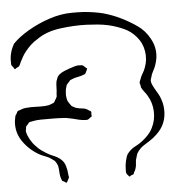

<svg xmlns="http://www.w3.org/2000/svg" viewBox="-50 -629 703 770"><g transform="rotate(-5 301.5 -243.5)"><path d="M551 -56 549 -54Q533 -42 513 -30Q493 -18 482 0Q479 4 478 9Q477 14 475 19Q471 29 471 41Q471 53 467 64Q466 67 464.5 70Q463 73 461 76Q460 77 459.5 80Q459 83 458 84Q456 86 451.5 87Q447 88 445 90Q444 91 443 92Q442 93 440 92Q440 92 438 90Q436 87 431 82Q428 77 428 73Q428 69 428 64Q428 55 429 46Q430 37 432 29Q434 20 437 11Q440 2 447 -5Q458 -18 474 -26Q490 -34 503 -44Q517 -55 528.5 -67.5Q540 -80 547 -95Q562 -125 560.5 -160Q559 -195 542 -223Q537 -232 530 -240.5Q523 -249 518 -259Q517 -261 517 -264.5Q517 -268 516 -270Q514 -276 514 -279Q514 -282 515.5 -285.5Q517 -289 518 -291Q522 -304 529 -315Q536 -326 540 -338Q552 -369 546.5 -403Q541 -437 519 -462Q499 -486 470 -499Q441 -512 411 -519Q389 -524 367 -526Q345 -528 323 -529Q272 -531 215.5 -523.5Q159 -516 121 -489Q106 -480 93.5 -468.5Q81 -457 70 -443Q63 -434 57.5 -424.5Q52 -415 47 -405Q45 -401 42.5 -395Q40 -389 37 -386Q36 -385 32.5 -383.5Q29 -382 27 -381Q26 -380 23.5 -378Q21 -376 20 -377Q19 -377 17.5 -380Q16 -383 15 -384Q14 -386 11.5 -388.5Q9 -391 8 -393Q7 -395 7 -398.5Q7 -402 7 -404Q5 -443 26 -479Q50 -504 90 -527.5Q130 -551 176.5 -566.5Q223 -582 267 -582Q279 -582 290.5 -582Q302 -582 314 -581Q355 -578 392 -569Q431 -558 463 -542Q496 -526 526 -505Q556 -484 574 -451Q602 -401 583 -346Q579 -333 572 -321Q565 -309 562 -295Q561 -293 560 -290Q559 -287 559 -284Q559 -276 563 -267Q567 -258 571 -251Q578 -239 584.5 -228Q591 -217 595 -204Q604 -179 602.5 -150.5Q601 -122 588 -98Q575 -75 551 -56ZM207 -164H205Q180 -166 155.5 -166Q131 -166 106 -166Q97 -166 88 -165Q79 -164 70 -162Q68 -161 64.5 -161Q61 -161 59 -159Q56 -158 54 -153Q52 -151 49 -148Q46 -145 45 -143Q44 -141 44 -138.5Q44 -136 44 -134Q43 -131 42.5 -128Q42 -125 43 -122Q44 -115 47.5 -106.5Q51 -98 55 -91Q64 -75 75 -64Q86 -51 100.5 -41Q115 -31 130 -23Q139 -19 149.5 -14.5Q160 -10 169 -3Q185 9 190.5 27.5Q196 46 197 65Q197 67 198 70.5Q199 74 198 76Q197 79 195 82Q193 85 192 88Q191 89 190 91.5Q189 94 188 95Q184 95 180 91Q179 90 175.5 88.5Q172 87 170 86Q169 84 168 80.5Q167 77 166 75Q163 66 162.5 56.5Q162 47 161 37Q160 34 160 30.5Q160 27 159 24Q155 13 148 4Q146 2 142.5 0Q139 -2 137 -4Q127 -12 114.5 -16.5Q102 -21 90 -27Q51 -48 24.5 -85Q-2 -122 2 -168Q3 -173 4 -179.5Q5 -186 6 -190Q8 -194 10.5 -197Q13 -200 14 -204L17 -208Q19 -210 21.5 -210Q24 -210 25 -211Q38 -217 51 -218Q71 -220 90 -219Q109 -218 128 -219Q132 -220 136 -220Q140 -220 144 -221Q150 -223 157 -226Q159 -227 161 -227.5Q163 -228 164 -229Q168 -233 170 -239Q172 -241 173.5 -243.5Q175 -246 176 -249Q178 -252 178 -255.5Q178 -259 178 -262Q180 -275 180 -287.5Q180 -300 182 -313Q184 -318 186 -324Q188 -330 191 -334Q192 -336 194.5 -338Q197 -340 198 -341Q207 -348 217 -352Q227 -356 238 -360Q245 -362 253.5 -365Q262 -368 269 -369Q274 -370 278 -369.5Q282 -369 286 -369Q290 -369 292 -368Q295 -367 298.5 -363Q302 -359 305 -357Q306 -356 307.5 -355.5Q309 -355 309 -353Q309 -352 308 -351Q307 -350 307 -348Q305 -345 303 -340Q301 -335 299 -333Q298 -332 294.5 -331Q291 -330 289 -329Q281 -326 273 -324.5Q265 -323 257 -321Q253 -320 247 -317.5Q241 -315 237 -313L232 -307Q230 -304 227 -301.5Q224 -299 222 -296L219 -286Q215 -273 215 -254Q216 -250 216.5 -243.5Q217 -237 219 -233Q220 -229 222.5 -226Q225 -223 226 -220Q228 -219 229 -216.5Q230 -214 231 -213Q234 -209 240 -206Q246 -203 250 -201Q263 -197 276.5 -196Q290 -195 300 -187Q302 -186 305.5 -184Q309 -182 310 -180Q311 -179 310.5 -176Q310 -173 310 -171Q310 -170 310.5 -166Q311 -162 310 -160Q309 -159 308 -159Q307 -159 306 -158Q303 -156 299.5 -153Q296 -150 292 -149H284Q274 -149 260 -152Q235 -159 207 -164Z"/></g></svg>

Font: Rubik Vinyl
Style: Regular
Weight: 400
Designer: Hubert and Fischer, NaN
Foundry: Hubert and Fischer, NaN
Version: Version 2.200